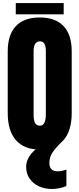

<svg xmlns="http://www.w3.org/2000/svg" viewBox="-20 -983 526 1272"><path d="M243.2 7.8Q140.1 7.8 85.7 -54.4Q31.2 -116.7 31.2 -234.4V-642.6Q31.2 -752.9 85.2 -810.1Q139.2 -867.2 243.2 -867.2Q347.2 -867.2 401.1 -810.1Q455.1 -752.9 455.1 -642.6V-234.4Q455.1 -116.7 400.6 -54.4Q346.2 7.8 243.2 7.8ZM244.6 -150.4Q283.7 -150.4 283.7 -226.1V-645.5Q283.7 -709 245.6 -709Q202.6 -709 202.6 -644V-225.1Q202.6 -185.1 212.4 -167.7Q222.2 -150.4 244.6 -150.4ZM323.2 269Q276.9 269 238.3 251.5Q199.7 233.9 176.5 200.9Q153.3 168 153.3 122.1Q153.3 33.2 282.2 -39.1H385.3Q352.1 -7.3 329.6 24.7Q307.1 56.6 307.1 97.2Q307.1 151.9 363.3 151.9Q387.2 151.9 419.9 140.6V249.5Q373.5 269 323.2 269ZM84.5 -888.2V-962.9H401.9V-888.2Z"/></svg>

Font: webenart
Style: Regular
Weight: 400
Designer: Vernon Adams
Foundry: Vernon Adams
Version: Version 2.116; ttfautohint (v1.8.3)